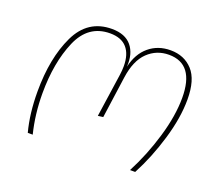

<svg xmlns="http://www.w3.org/2000/svg" viewBox="-94 -666 931 803"><g transform="rotate(20 372.0 -264.5)"><path d="M75 -177Q75 -326 123.5 -427.5Q172 -529 279 -529Q338 -529 366.5 -494.5Q395 -460 391 -402Q405 -463 444.5 -496Q484 -529 540 -529Q601 -529 638.5 -488Q676 -447 676 -359Q676 -278 647 -180.5Q618 -83 574 0H551Q596 -86 624.5 -182.5Q653 -279 653 -358Q653 -509 540 -509Q485 -509 446 -471.5Q407 -434 396 -356L370 -170L347 -167L375 -360Q378 -381 378 -399Q378 -452 353 -480.5Q328 -509 278 -509Q181 -509 139 -411Q97 -313 97 -177Q97 -84 118 0H96Q75 -79 75 -177Z"/></g></svg>

Font: FiraGO Thin
Style: Italic
Weight: 100
Italic angle: -8°
Designer: bBox Type GmbH
Foundry: bBox Type GmbH
Version: Version 1.001